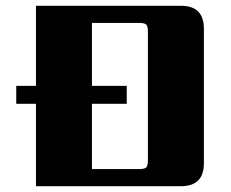

<svg xmlns="http://www.w3.org/2000/svg" viewBox="-20 -642 796 662"><path d="M490 -90V-532Q490 -552 484 -557.5Q478 -563 459 -563H297V-346H417V-284H297V-59H459Q478 -59 484 -64.5Q490 -70 490 -90ZM104 -622H604Q683 -622 683 -543V-79Q683 0 604 0H104V-284H36V-346H104Z"/></svg>

Font: Sarpanch ExtraBold
Style: Regular
Weight: 800
Designer: Manushi Parikh (Devanagari and Latin), Jyotish Sonowal (Devanagari)
Foundry: Indian Type Foundry
Version: Version 2.004;PS 1.0;hotconv 1.0.78;makeotf.lib2.5.61930; tt